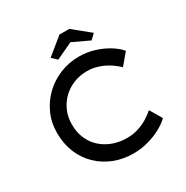

<svg xmlns="http://www.w3.org/2000/svg" viewBox="-199 -1058 1198 1235"><g transform="rotate(-30 400.0 -440.5)"><path d="M442 10Q365 10 299 -16Q233 -42 183.5 -90Q134 -138 107 -204Q80 -270 80 -350Q80 -426 109 -490.5Q138 -555 188.5 -603.5Q239 -652 305.5 -679Q372 -706 447 -706Q505 -706 559 -689.5Q613 -673 657 -646Q701 -619 728 -587L659 -505Q627 -535 593 -555.5Q559 -576 521.5 -587.5Q484 -599 443 -599Q393 -599 347 -581Q301 -563 266 -530Q231 -497 210.5 -451Q190 -405 190 -350Q190 -291 210.5 -244Q231 -197 267.5 -164.5Q304 -132 352 -114.5Q400 -97 456 -97Q500 -97 538 -109Q576 -121 607.5 -140Q639 -159 665 -182L718 -93Q693 -68 650 -44Q607 -20 553 -5Q499 10 442 10ZM323 -755 286 -790 410 -891H483L607 -790L570 -755L432 -820H461Z"/></g></svg>

Font: Lexend Exa
Style: Regular
Weight: 400
Designer: Bonnie Shaver-Troup, Thomas Jockin
Foundry: Lexend
Version: Version 1.007